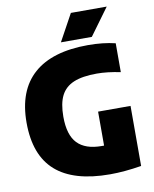

<svg xmlns="http://www.w3.org/2000/svg" viewBox="-101 -1027 893 1113"><g transform="rotate(-10 345.0 -470.5)"><path d="M641 -360V-6.5Q540.5 10 456 10Q242.5 10 136.5 -83.5Q30.5 -177 30.5 -369Q30.5 -557.5 139.2 -653.8Q248 -750 459 -750Q547.5 -750 619.5 -732.5V-562.5Q542 -578.5 480.5 -578.5Q395.5 -578.5 344.5 -557.2Q293.5 -536 270 -489.8Q246.5 -443.5 246.5 -365.5Q246.5 -258 293.5 -209Q340.5 -160 436 -160H450V-360ZM307.5 -793 394 -951H605L489.5 -793Z"/></g></svg>

Font: Encode Sans SemiCondensed Black
Style: Regular
Weight: 900
Width: 4
Designer: Multiple Designers
Foundry: Impallari Type
Version: Version 2.000